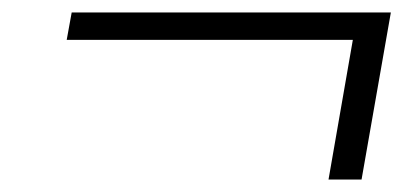

<svg xmlns="http://www.w3.org/2000/svg" viewBox="-20 -421 647 308"><path d="M507 -133 546 -357H87L95 -401H607L560 -133Z"/></svg>

Font: Linux Libertine O
Style: Italic
Weight: 400
Italic angle: -12°
Designer: Philipp H. Poll
Foundry: Philipp H. Poll
Version: Version 5.1.6